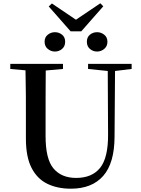

<svg xmlns="http://www.w3.org/2000/svg" viewBox="-20 -1120 849 1158"><path d="M311 -809.1Q287.1 -809.1 268.1 -825Q249 -840.8 249 -868.2Q249 -895.5 268.1 -910.6Q287.1 -925.8 311 -925.8Q335.9 -925.8 354.5 -910.6Q373 -895.5 373 -868.2Q373 -840.8 354.5 -825Q335.9 -809.1 311 -809.1ZM565.9 -809.1Q540.5 -809.1 522.2 -825Q503.9 -840.8 503.9 -868.2Q503.9 -895.5 522.2 -910.6Q540.5 -925.8 565.9 -925.8Q589.4 -925.8 608.6 -910.6Q627.9 -895.5 627.9 -868.2Q627.9 -840.8 608.6 -825Q589.4 -809.1 565.9 -809.1ZM293 -1099.1 438 -1001 585 -1100.1 603 -1082 470.2 -931.2H405.8L273.9 -1081.1ZM511.2 -704.1V-734.9H773.9V-704.1L673.8 -691.9L670.9 -295.9Q670.4 -136.2 602.5 -59.1Q534.7 18.1 407.2 18.1Q326.2 18.1 265.1 -11.7Q204.1 -41.5 170.2 -107.7Q136.2 -173.8 136.2 -284.2V-397Q136.2 -471.2 136 -546.1Q135.7 -621.1 133.8 -695.8L42 -704.1V-734.9H359.9V-704.1L255.9 -694.8Q255.4 -621.6 255.1 -546.9Q254.9 -472.2 254.9 -397V-298.8Q254.9 -160.2 303 -103.5Q351.1 -46.9 439 -46.9Q535.2 -46.9 584 -107.9Q632.8 -168.9 631.8 -310.1L629.9 -691.9Z"/></svg>

Font: Source Han Serif TW SemiBold
Style: Regular
Weight: 600
Designer: Ryoko NISHIZUKA Ë•øÂ°öÊ∂ºÂ≠ê (kana & ideographs); Frank Grie√ühammer (Latin, Greek & Cyrillic); Wenlong ZHANG Âº†ÊñáÈæô 
Foundry: Adobe
Version: Version 2.003;hotconv 1.1.1;makeotfexe 2.6.0